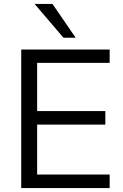

<svg xmlns="http://www.w3.org/2000/svg" viewBox="-20 -957 628 977"><path d="M88 0ZM88 0ZM88 0V-705H538V-637H169V-392H516V-323H169V-69H538V0ZM303 -765 156 -937H247L365 -765Z"/></svg>

Font: Winston
Style: Regular
Weight: 400
Designer: Original fonts by Vernon Adams / Changes by Cristiano Sobral
Foundry: Original fonts by Vernon Adams / Changes by Cristiano Sobral
Version: Version 2.503;July 17, 2020;FontCreator 13.0.0.2655 64-bit